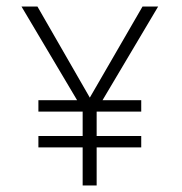

<svg xmlns="http://www.w3.org/2000/svg" viewBox="-20 -585 558 590"><path d="M46 -565 217 -277H98V-242H234V-167H98V-132H234V-15H277V-132H414V-167H277V-242H414V-277H295L466 -565H418L256 -285L95 -565Z"/></svg>

Font: Charger Sport
Style: HLNrw
Weight: 100
Designer: Jasper
Foundry: Cannot Into Space Fonts
Version: Version 1.1